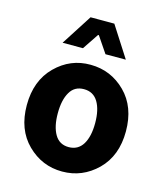

<svg xmlns="http://www.w3.org/2000/svg" viewBox="-110 -808 776 904"><g transform="rotate(15 277.5 -356.0)"><path d="M346.2 -145Q369.1 -183.1 369.1 -248Q369.1 -313 346.2 -351.1Q323.2 -389.2 277.3 -389.2Q231.4 -389.2 209.5 -351.1Q187 -313 187 -248Q187 -183.1 209.5 -145Q231.9 -106.9 277.3 -106.9Q322.8 -106.9 346.2 -145ZM447.3 -58.1Q375.5 12.2 277.3 12.2Q178.7 12.2 107.4 -58.1Q36.1 -128.4 36.1 -247.6Q36.1 -366.7 107.9 -438Q179.7 -509.3 278.3 -508.3Q377.4 -507.8 448.2 -437.5Q519 -367.2 519 -248Q519 -128.9 447.3 -58.1ZM219.2 -724.1H335L431.2 -574.2H332L278.8 -652.8H274.9L222.2 -574.2H123Z"/></g></svg>

Font: SourceSansPro-Bold
Style: Bold
Weight: 700
Designer: Paul D. Hunt
Foundry: Adobe Systems Incorporated
Version: Version 1.050;PS Version 1.000;hotconv 1.0.70;makeotf.lib2.5